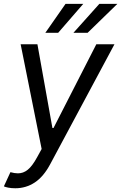

<svg xmlns="http://www.w3.org/2000/svg" viewBox="-28 -776 631 1000"><path d="M-7.8 194.6 26.3 120.7Q36.9 123.6 46.5 125.2Q56.1 126.8 65.3 126.8Q79.2 126.8 91.8 122.3Q104.4 117.9 116.5 108.1Q128.6 98.4 140.6 82.2Q152.7 66.1 165.5 42.6L188.9 0L79.5 -545.5H166.9L245 -109.4H250.7L473.7 -545.5H568.2L233.7 78.8Q198.9 144.2 153.1 174.4Q107.2 204.5 51.8 204.5Q30.5 204.5 14.4 201.2Q-1.8 197.8 -7.8 194.6ZM354.4 -605.1 489.3 -755.7H583.1L428.3 -605.1ZM313.2 -755.7H405.5L274.9 -605.1H208.1Z"/></svg>

Font: Inter P
Style: Italic
Weight: 400
Italic angle: -9.40001°
Designer: Rasmus Andersson
Foundry: rsms
Version: Version 3.018;git-588b23468